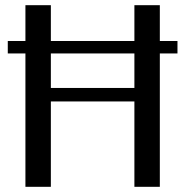

<svg xmlns="http://www.w3.org/2000/svg" viewBox="-20 -720 714 740"><path d="M10 -514V-562H664V-514ZM498 0V-700H596V0ZM78 0V-700H176V0ZM162 -329V-381H512V-329Z"/></svg>

Font: Sutasoma
Style: Regular
Weight: 400
Designer: Izhar Fathurrohim, Akbar Rohmanto, Arusyal Khofiqoini
Foundry: Kiwari Kolektiv
Version: Version 1.102